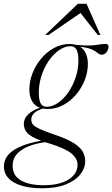

<svg xmlns="http://www.w3.org/2000/svg" viewBox="-96 -752 587 1004"><path d="M125 232.5Q32 232.5 -21.8 202.8Q-75.5 173 -75.5 118Q-75.5 67.5 -25.5 34Q24.5 0.5 119.5 -16Q63.5 -37 46 -57.5Q28.5 -78 28.5 -104Q28.5 -132 51.2 -153.8Q74 -175.5 112.5 -188.5Q84.5 -199 71 -224Q57.5 -249 57.5 -283.5Q57.5 -326.5 73.8 -368.5Q90 -410.5 119 -445.2Q148 -480 186.2 -501Q224.5 -522 268 -522Q286 -522 301.5 -517.5Q371.5 -511 406.2 -516.8Q441 -522.5 456.5 -522.5Q471.5 -522.5 471.5 -507.5Q471.5 -493.5 461.5 -479.8Q451.5 -466 436.5 -466Q425 -466 416 -474Q407 -482 387.2 -492Q367.5 -502 323 -507.5Q343.5 -494.5 353.5 -471.2Q363.5 -448 363.5 -418Q363.5 -375 347 -333Q330.5 -291 301.5 -257Q272.5 -223 234.5 -202.5Q196.5 -182 153 -182Q140.5 -182 129 -184.5Q67.5 -166 67.5 -126Q67.5 -113 75.2 -102.2Q83 -91.5 110.5 -78.2Q138 -65 197.5 -45Q257 -24.5 290 -3.5Q323 17.5 336.2 40.2Q349.5 63 349.5 90Q349.5 127.5 323.8 160Q298 192.5 248 212.5Q198 232.5 125 232.5ZM148.5 -193.5Q178.5 -194 208.5 -214.8Q238.5 -235.5 262.5 -271Q286.5 -306.5 300.8 -351Q315 -395.5 314 -442.5Q312.5 -479 302.8 -494.8Q293 -510.5 272.5 -510.5Q242 -510 212.2 -489.2Q182.5 -468.5 158.2 -433Q134 -397.5 120 -353Q106 -308.5 107 -261.5Q108 -225 117.8 -209.2Q127.5 -193.5 148.5 -193.5ZM-30 114Q-30 167 14 191.8Q58 216.5 132 216.5Q216 216.5 262.8 186.5Q309.5 156.5 309.5 110Q309.5 77.5 277.8 50.8Q246 24 161.5 -2Q150 -5.5 140 -8.5Q92.5 -2.5 54 12.8Q15.5 28 -7.2 53Q-30 78 -30 114ZM140 -569 311 -732H356.5L429 -569H415.5L325 -684L157.5 -569Z"/></svg>

Font: Newsreader Display Light
Style: Italic
Weight: 300
Italic angle: -17°
Designer: Hugues Gentile
Foundry: Production Type
Version: Version 1.001